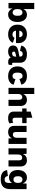

<svg xmlns="http://www.w3.org/2000/svg" viewBox="2151 -2903 967 5309"><g transform="rotate(90 2634.5 -248.5)"><path d="M388 -510Q477 -510 532.5 -440Q588 -370 588 -248Q588 -127 532 -58.5Q476 10 382 10Q323 10 279.5 -22.5Q236 -55 215 -110L210 0H61V-712H231V-414Q276 -510 388 -510ZM323 -115Q417 -115 417 -250Q417 -385 323 -385Q280 -385 255.5 -349Q231 -313 231 -249Q231 -185 255.5 -150Q280 -115 323 -115Z M1172 -273Q1172 -239 1168 -207H827Q840 -110 932 -110Q1002 -110 1026 -167L1162 -122Q1141 -59 1077.5 -24.5Q1014 10 932 10Q807 10 734.5 -58.5Q662 -127 662 -250Q662 -372 734 -441Q806 -510 924 -510Q1040 -510 1106 -444.5Q1172 -379 1172 -273ZM924 -391Q843 -391 828 -298H1010Q1001 -391 924 -391Z M1750 -98Q1768 -98 1779 -102L1769 -5Q1739 9 1696 9Q1593 9 1569 -65Q1549 -29 1504 -9.5Q1459 10 1406 10Q1328 10 1283 -25.5Q1238 -61 1238 -128Q1238 -239 1373 -267L1546 -303V-317Q1546 -352 1526.5 -372.5Q1507 -393 1474 -393Q1401 -393 1385 -318L1241 -352Q1255 -426 1316.5 -468Q1378 -510 1484 -510Q1594 -510 1654.5 -461Q1715 -412 1715 -320V-137Q1715 -98 1750 -98ZM1460 -100Q1497 -100 1521.5 -121.5Q1546 -143 1546 -185V-213L1465 -196Q1434 -189 1420 -177.5Q1406 -166 1406 -144Q1406 -122 1421 -111Q1436 -100 1460 -100Z M2079 -510Q2186 -510 2246.5 -466Q2307 -422 2320 -355L2163 -303Q2153 -389 2084 -389Q1987 -389 1987 -248Q1987 -111 2085 -111Q2156 -111 2168 -192L2321 -143Q2309 -76 2246.5 -33Q2184 10 2086 10Q1961 10 1888.5 -59Q1816 -128 1816 -250Q1816 -371 1888 -440.5Q1960 -510 2079 -510Z M2409 0V-712H2579V-409Q2624 -510 2737 -510Q2816 -510 2863 -464Q2910 -418 2910 -333V0H2740V-286Q2740 -381 2669 -381Q2629 -381 2604 -352Q2579 -323 2579 -263V0Z M3374 -133 3392 -28Q3337 10 3251 10Q3066 10 3065 -150V-379H2979V-500H3065V-612L3235 -659V-500H3384V-379H3235V-178Q3235 -111 3301 -111Q3343 -111 3374 -133Z M3632 10Q3551 10 3505.5 -32.5Q3460 -75 3460 -166V-500H3630V-206Q3630 -160 3648 -140Q3666 -120 3703 -120Q3741 -120 3765.5 -148Q3790 -176 3790 -232V-500H3960V0H3808L3803 -94Q3757 10 3632 10Z M4410 -510Q4489 -510 4536 -464Q4583 -418 4583 -333V0H4413V-288Q4413 -380 4342 -380Q4302 -380 4277 -352Q4252 -324 4252 -265V0H4082V-500H4234L4239 -399Q4285 -510 4410 -510Z M4937 215Q4707 215 4683 38L4847 17Q4856 108 4947 108Q4991 108 5014.5 80.5Q5038 53 5038 1V-96Q4988 -14 4887 -14Q4792 -14 4736.5 -79.5Q4681 -145 4681 -260Q4681 -376 4738.5 -443Q4796 -510 4887 -510Q4950 -510 4992 -478.5Q5034 -447 5052 -393L5056 -500H5209V-40Q5209 215 4937 215ZM4946 -138Q4990 -138 5014 -169.5Q5038 -201 5038 -262Q5038 -322 5014 -353.5Q4990 -385 4946 -385Q4902 -385 4877 -353.5Q4852 -322 4852 -262Q4852 -138 4946 -138Z"/></g></svg>

Font: Elaine Sans
Style: Bold
Weight: 700
Designer: Wei Huang
Foundry: Wei Huang
Version: Version 2.001;December 24, 2019;FontCreator 12.0.0.2547 64-b